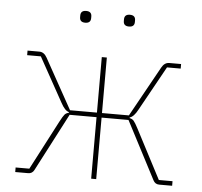

<svg xmlns="http://www.w3.org/2000/svg" viewBox="-50 -743 838 796"><g transform="rotate(5 368.5 -345.5)"><path d="M254 -663V-670Q254 -691 277 -691Q300 -691 300 -670V-663Q300 -642 277 -642Q254 -642 254 -663ZM436 -663V-670Q436 -691 459 -691Q482 -691 482 -670V-663Q482 -642 459 -642Q436 -642 436 -663ZM42 0V-19H99L206 -224Q218 -247 224.5 -254.5Q231 -262 242 -264V-267Q225 -271 208 -303L106 -487H49V-506H98Q118 -506 130 -484L246 -275H358V-506H379V-275H491L607 -484Q619 -506 639 -506H688V-487H631L529 -303Q512 -271 495 -267V-264Q506 -262 512.5 -254.5Q519 -247 531 -224L638 -19H695V0H641Q624 0 616 -16L491 -256H379V0H358V-256H246L121 -16Q113 0 96 0Z"/></g></svg>

Font: IBM Plex Sans Thin
Style: Regular
Weight: 100
Designer: Mike Abbink, Paul van der Laan, Pieter van Rosmalen
Foundry: Bold Monday
Version: Version 3.0